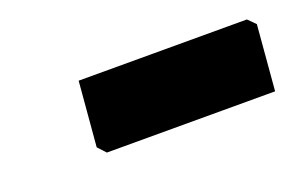

<svg xmlns="http://www.w3.org/2000/svg" viewBox="-34 -779 458 296"><g transform="rotate(-20 195.0 -630.5)"><path d="M378 -690 390 -678 381 -571H105L93 -584L102 -690Z"/></g></svg>

Font: Alegreya Sans SC Black
Style: Italic
Weight: 900
Italic angle: -7°
Designer: Juan Pablo del Peral
Foundry: Huerta Tipografica
Version: Version 2.007